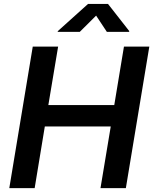

<svg xmlns="http://www.w3.org/2000/svg" viewBox="-20 -967 788 987"><path d="M27.8 0 148.4 -727.5H278.8L228.5 -426.8H567.4L617.2 -727.5H747.6L627 0H496.6L549.3 -316.9H210.4L158.2 0ZM390.1 -803.2H276.4L277.3 -807.1L432.6 -946.8H535.2L644.5 -807.1L643.6 -803.2H529.3L474.1 -886.7Z"/></svg>

Font: Inter SemiBold
Style: Italic
Weight: 600
Italic angle: -9.3988°
Designer: Rasmus Andersson
Foundry: rsms
Version: Version 4.001;git-66647c0bb